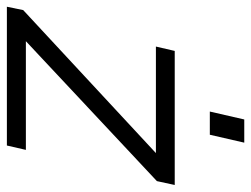

<svg xmlns="http://www.w3.org/2000/svg" viewBox="-129 -624 730 558"><g transform="rotate(90 236.0 -345.0)"><path d="M371.6 -689.9 348.6 -589.8H281.2L304.2 -689.9ZM494.6 -487.8 483.4 -436 76.7 -55.2H392.6L379.9 0H-23.4L-13.7 -47.4L401.9 -433.1H92.3L105 -487.8Z"/></g></svg>

Font: HK Grotesk Legacy
Style: Italic
Weight: 400
Italic angle: -13°
Designer: Alfredo Marco Pradil
Foundry: Hanken Design Co.
Version: Version 2.022;PS 002.022;hotconv 1.0.88;makeotf.lib2.5.64775